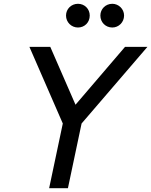

<svg xmlns="http://www.w3.org/2000/svg" viewBox="-20 -992 797 1012"><path d="M391 -847C426 -847 453 -874 453 -910C453 -945 426 -972 391 -972C356 -972 328 -945 328 -910C328 -875 356 -847 391 -847ZM572 -847C606 -847 634 -875 634 -910C634 -945 605 -972 572 -972C536 -972 509 -944 509 -910C509 -875 536 -847 572 -847ZM639 -745 378 -440 245 -745H135L311 -341L239 0H338L410 -341L757 -745Z"/></svg>

Font: Plus Jakarta Text
Style: Italic
Weight: 400
Italic angle: -12°
Designer: Gumpita Rahayu
Foundry: Tokotype Studio
Version: Version 1.000;hotconv 1.0.109;makeotfexe 2.5.65596